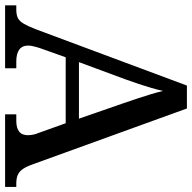

<svg xmlns="http://www.w3.org/2000/svg" viewBox="-20 -734 754 754"><g transform="rotate(90 357.0 -357.0)"><path d="M1 0V-44H18Q38 -44 50.5 -50Q63 -56 73 -73Q83 -90 95 -121L316 -714H406L628 -101Q637 -78 646.5 -66Q656 -54 669 -49Q682 -44 700 -44H714V0H429V-44H455Q482 -44 496.5 -55Q511 -66 511 -90Q511 -97 510 -103Q509 -109 507.5 -115.5Q506 -122 503 -129L464 -238H205L169 -137Q166 -129 164 -120.5Q162 -112 160.5 -105Q159 -98 159 -91Q159 -67 175 -55.5Q191 -44 221 -44H248V0ZM224 -290H446L386 -463Q376 -492 367 -519Q358 -546 350.5 -571Q343 -596 337 -620Q332 -597 325 -573.5Q318 -550 310 -525.5Q302 -501 291 -471Z"/></g></svg>

Font: ET Text
Style: Regular
Weight: 470
Designer: Monotype Design Team
Foundry: Monotype Imaging Inc.
Version: Version 2.009